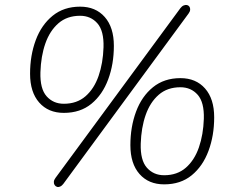

<svg xmlns="http://www.w3.org/2000/svg" viewBox="-20 -740 956 779"><path d="M237 6Q231 14 224 17Q217 20 211 18Q205 16 201.5 10.5Q198 5 198.5 -2.5Q199 -10 205 -18L712 -707Q718 -715 725.5 -718Q733 -721 739 -719.5Q745 -718 748.5 -713Q752 -708 751.5 -700.5Q751 -693 745 -685ZM239 -282Q176 -282 139 -324Q102 -366 102 -441Q102 -515 125 -577Q148 -639 193.5 -676Q239 -713 305 -713Q368 -713 405 -671Q442 -629 442 -554Q442 -480 419 -418Q396 -356 351 -319Q306 -282 239 -282ZM239 -319Q292 -319 327 -349.5Q362 -380 380 -432Q398 -484 400 -548Q402 -615 375 -645.5Q348 -676 305 -676Q252 -676 217 -645.5Q182 -615 164 -563.5Q146 -512 144 -447Q142 -380 169 -349.5Q196 -319 239 -319ZM646 8Q583 8 546 -34Q509 -76 509 -151Q509 -225 532 -287Q555 -349 600.5 -386Q646 -423 712 -423Q775 -423 812 -381Q849 -339 849 -264Q849 -190 826 -128Q803 -66 758 -29Q713 8 646 8ZM646 -29Q699 -29 734 -59.5Q769 -90 787 -142Q805 -194 807 -258Q809 -325 782 -355.5Q755 -386 712 -386Q659 -386 624 -355.5Q589 -325 571 -273.5Q553 -222 551 -157Q549 -90 576 -59.5Q603 -29 646 -29Z"/></svg>

Font: Nunito ExtraLight ExtraLight
Style: Italic
Weight: 250
Italic angle: -9°
Version: Version 3.602